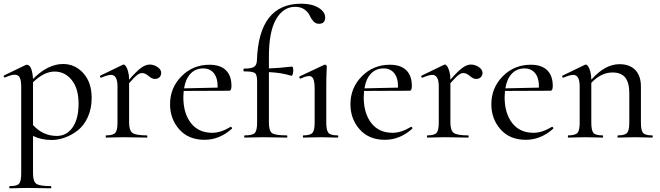

<svg xmlns="http://www.w3.org/2000/svg" viewBox="-20 -746 3577 1041"><path d="M322 -399Q387 -399 432 -349Q477 -299 477 -215Q477 -157 456 -111Q435 -65 401.5 -39Q368 -13 331.5 0Q295 13 260 13Q204 13 159 -9V194Q159 237 176.5 250Q194 263 256 263Q258 263 258 269Q258 275 256 275Q240 275 196.5 274Q153 273 127 273Q108 273 76 274Q44 275 33 275Q30 275 30 269Q30 263 33 263Q72 263 83.5 250Q95 237 95 194V-275Q95 -310 87 -325.5Q79 -341 59 -341Q42 -341 7 -326Q5 -325 2.5 -327.5Q0 -330 0 -333Q0 -336 2 -337L118 -393Q122 -395 125 -395Q154 -395 159 -318Q240 -399 322 -399ZM288 -9Q341 -9 373.5 -55Q406 -101 406 -184Q406 -266 369 -312Q332 -358 276 -358Q219 -358 159 -300V-68Q213 -9 288 -9Z M791 -396Q814 -396 834 -382.5Q854 -369 854 -351Q854 -337 845 -327.5Q836 -318 819 -318Q804 -318 785.5 -334Q767 -350 750 -350Q738 -350 724 -339.5Q710 -329 680 -295V-81Q680 -39 698 -25.5Q716 -12 776 -12Q779 -12 779 -6Q779 0 776 0Q761 0 717.5 -1Q674 -2 648 -2Q629 -2 597.5 -1Q566 0 555 0Q553 0 553 -6Q553 -12 555 -12Q593 -12 605 -25.5Q617 -39 617 -81V-277Q617 -340 582 -340Q564 -340 529 -325Q526 -324 524 -326.5Q522 -329 522 -332Q522 -335 524 -336L644 -394Q650 -396 650 -396Q656 -396 662.5 -387Q669 -378 674.5 -358.5Q680 -339 680 -314Q721 -361 745.5 -378.5Q770 -396 791 -396Z M1230 -58Q1232 -60 1236 -55.5Q1240 -51 1237 -48Q1170 12 1089 12Q1002 12 952 -44.5Q902 -101 902 -181Q902 -270 964 -332.5Q1026 -395 1116 -395Q1174 -395 1204.5 -365.5Q1235 -336 1235 -280Q1235 -254 1223 -254L976 -253Q974 -231 974 -219Q974 -132 1015 -79Q1056 -26 1131 -26Q1177 -26 1230 -58ZM1082 -375Q1040 -375 1013 -346.5Q986 -318 978 -267L1160 -271Q1161 -322 1140 -348.5Q1119 -375 1082 -375Z M1580 -709Q1516 -709 1477 -642Q1438 -575 1438 -439V-375Q1483 -376 1563 -385Q1570 -385 1570 -361Q1570 -355 1568.5 -348.5Q1567 -342 1564.5 -338Q1562 -334 1560 -335Q1506 -352 1438 -355V-81Q1438 -37 1454.5 -24.5Q1471 -12 1535 -12Q1538 -12 1538 -6Q1538 0 1535 0Q1512 0 1469.5 -1Q1427 -2 1406 -2Q1386 -2 1352.5 -1Q1319 0 1307 0Q1304 0 1304 -6Q1304 -12 1307 -12Q1349 -12 1361.5 -25Q1374 -38 1374 -81V-306Q1374 -341 1362 -350Q1350 -359 1303 -359Q1300 -359 1300 -366.5Q1300 -374 1303 -374Q1343 -374 1357.5 -383.5Q1372 -393 1373 -418Q1383 -726 1613 -726Q1671 -726 1707 -704Q1743 -682 1743 -651Q1743 -617 1709 -617Q1691 -617 1678.5 -631.5Q1666 -646 1658.5 -663Q1651 -680 1631 -694.5Q1611 -709 1580 -709ZM1811 -12Q1814 -12 1814 -6Q1814 0 1811 0Q1800 0 1768.5 -1Q1737 -2 1718 -2Q1698 -2 1667 -1Q1636 0 1625 0Q1622 0 1622 -6Q1622 -12 1625 -12Q1662 -12 1674 -25.5Q1686 -39 1686 -81V-267Q1686 -318 1670 -329.5Q1654 -341 1610 -320Q1608 -319 1605.5 -321.5Q1603 -324 1603 -327.5Q1603 -331 1605 -332L1739 -395Q1743 -397 1747.5 -393.5Q1752 -390 1752 -386Q1752 -382 1751 -366Q1750 -350 1749.5 -323.5Q1749 -297 1749 -268V-81Q1749 -39 1761 -25.5Q1773 -12 1811 -12Z M2208 -58Q2210 -60 2214 -55.5Q2218 -51 2215 -48Q2148 12 2067 12Q1980 12 1930 -44.5Q1880 -101 1880 -181Q1880 -270 1942 -332.5Q2004 -395 2094 -395Q2152 -395 2182.5 -365.5Q2213 -336 2213 -280Q2213 -254 2201 -254L1954 -253Q1952 -231 1952 -219Q1952 -132 1993 -79Q2034 -26 2109 -26Q2155 -26 2208 -58ZM2060 -375Q2018 -375 1991 -346.5Q1964 -318 1956 -267L2138 -271Q2139 -322 2118 -348.5Q2097 -375 2060 -375Z M2533 -396Q2556 -396 2576 -382.5Q2596 -369 2596 -351Q2596 -337 2587 -327.5Q2578 -318 2561 -318Q2546 -318 2527.5 -334Q2509 -350 2492 -350Q2480 -350 2466 -339.5Q2452 -329 2422 -295V-81Q2422 -39 2440 -25.5Q2458 -12 2518 -12Q2521 -12 2521 -6Q2521 0 2518 0Q2503 0 2459.5 -1Q2416 -2 2390 -2Q2371 -2 2339.5 -1Q2308 0 2297 0Q2295 0 2295 -6Q2295 -12 2297 -12Q2335 -12 2347 -25.5Q2359 -39 2359 -81V-277Q2359 -340 2324 -340Q2306 -340 2271 -325Q2268 -324 2266 -326.5Q2264 -329 2264 -332Q2264 -335 2266 -336L2386 -394Q2392 -396 2392 -396Q2398 -396 2404.5 -387Q2411 -378 2416.5 -358.5Q2422 -339 2422 -314Q2463 -361 2487.5 -378.5Q2512 -396 2533 -396Z M2972 -58Q2974 -60 2978 -55.5Q2982 -51 2979 -48Q2912 12 2831 12Q2744 12 2694 -44.5Q2644 -101 2644 -181Q2644 -270 2706 -332.5Q2768 -395 2858 -395Q2916 -395 2946.5 -365.5Q2977 -336 2977 -280Q2977 -254 2965 -254L2718 -253Q2716 -231 2716 -219Q2716 -132 2757 -79Q2798 -26 2873 -26Q2919 -26 2972 -58ZM2824 -375Q2782 -375 2755 -346.5Q2728 -318 2720 -267L2902 -271Q2903 -322 2882 -348.5Q2861 -375 2824 -375Z M3516 -12Q3519 -12 3519 -6Q3519 0 3516 0Q3505 0 3473.5 -1Q3442 -2 3423 -2Q3404 -2 3372.5 -1Q3341 0 3330 0Q3328 0 3328 -6Q3328 -12 3330 -12Q3368 -12 3380 -25.5Q3392 -39 3392 -81V-240Q3392 -298 3370 -325.5Q3348 -353 3301 -353Q3239 -353 3186 -297V-81Q3186 -39 3197.5 -25.5Q3209 -12 3247 -12Q3250 -12 3250 -6Q3250 0 3247 0Q3236 0 3204.5 -1Q3173 -2 3154 -2Q3135 -2 3103.5 -1Q3072 0 3061 0Q3059 0 3059 -6Q3059 -12 3061 -12Q3099 -12 3111 -25.5Q3123 -39 3123 -81V-277Q3123 -340 3088 -340Q3070 -340 3035 -325Q3032 -324 3030 -326.5Q3028 -329 3028 -332Q3028 -335 3030 -336L3150 -394Q3156 -396 3156 -396Q3162 -396 3168.5 -387Q3175 -378 3180.5 -358.5Q3186 -339 3186 -314Q3260 -398 3339 -398Q3394 -398 3424.5 -366.5Q3455 -335 3455 -276V-81Q3455 -39 3466.5 -25.5Q3478 -12 3516 -12Z"/></svg>

Font: Cormorant Garamond Book
Style: Regular
Weight: 500
Designer: Christian Thalmann (Catharsis Fonts)
Version: Version 1.000;PS 002.000;hotconv 1.0.88;makeotf.lib2.5.64775